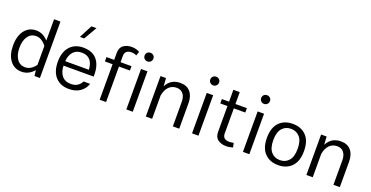

<svg xmlns="http://www.w3.org/2000/svg" viewBox="-30 -1512 4351 2254"><g transform="rotate(20 2145.5 -385.0)"><path d="M42 -252Q42 -330.6 65.9 -388.4Q89.8 -446.3 134.5 -478.3Q179.2 -510.3 240.2 -510.3Q284.2 -510.3 321.5 -491.5Q358.9 -472.7 389.6 -438V-704.6H469.2V0H401.4L393.1 -70.8Q361.8 -34.2 323.5 -14.6Q285.2 4.9 239.7 4.9Q147.9 4.9 95 -64.9Q42 -134.8 42 -252ZM121.6 -252Q121.6 -164.1 158.7 -111.1Q195.8 -58.1 260.7 -58.1Q298.8 -58.1 331.8 -78.9Q364.7 -99.6 389.6 -134.8V-370.1Q364.7 -405.3 331.5 -426.3Q298.3 -447.3 260.7 -447.3Q195.8 -447.3 158.7 -393.8Q121.6 -340.3 121.6 -252Z M680.2 -231Q681.6 -154.3 720.2 -106.2Q758.8 -58.1 834 -58.1Q885.3 -58.1 918 -81.3Q950.7 -104.5 964.4 -136.7H1046.9Q1025.4 -71.8 970 -33.2Q914.6 5.4 831.5 5.4Q722.7 5.4 661.9 -62.7Q601.1 -130.9 601.1 -252.4Q601.1 -374.5 662.4 -442.1Q723.6 -509.8 828.1 -509.8Q911.6 -509.8 962.9 -474.9Q1014.2 -439.9 1037.1 -377.2Q1060.1 -314.5 1056.6 -231ZM681.2 -287.1H976.6Q974.1 -333 959 -369.1Q943.8 -405.3 912.6 -426.5Q881.3 -447.8 828.6 -447.8Q761.2 -447.8 723.1 -403.1Q685.1 -358.4 681.2 -287.1ZM830.1 -776.4H893.1L798.8 -613.8H745.1Z M1119.6 -443.4V-498H1215.8V-583.5Q1215.8 -651.9 1257.8 -681.6Q1299.8 -711.4 1359.4 -711.4Q1389.6 -711.4 1415 -704.3Q1440.4 -697.3 1458.5 -686.5L1440.9 -635.3Q1431.6 -641.6 1414.8 -646.2Q1397.9 -650.9 1377.9 -650.9Q1339.4 -650.9 1317.4 -632.8Q1295.4 -614.7 1295.4 -575.7V-498H1432.1V-443.4H1295.4V0H1215.8V-443.4Z M1533.7 -668.5Q1533.7 -691.4 1549.3 -706.8Q1564.9 -722.2 1588.4 -722.2Q1611.8 -722.2 1627.7 -706.8Q1643.6 -691.4 1643.6 -668.5Q1643.6 -646 1627.7 -629.9Q1611.8 -613.8 1588.4 -613.8Q1564.9 -613.8 1549.3 -629.9Q1533.7 -646 1533.7 -668.5ZM1548.8 -505.4H1628.9V0H1548.8Z M1871.1 0H1792V-505.4H1860.8L1867.2 -404.8Q1920.9 -509.8 2041.5 -509.8Q2121.6 -509.8 2165.5 -458.5Q2209.5 -407.2 2209.5 -316.9V0H2129.9V-304.2Q2129.9 -367.7 2100.8 -404.5Q2071.8 -441.4 2019 -441.4Q1960 -441.4 1921.9 -402.6Q1883.8 -363.8 1871.1 -292Z M2354.5 -668.5Q2354.5 -691.4 2370.1 -706.8Q2385.7 -722.2 2409.2 -722.2Q2432.6 -722.2 2448.5 -706.8Q2464.4 -691.4 2464.4 -668.5Q2464.4 -646 2448.5 -629.9Q2432.6 -613.8 2409.2 -613.8Q2385.7 -613.8 2370.1 -629.9Q2354.5 -646 2354.5 -668.5ZM2369.6 -505.4H2449.7V0H2369.6Z M2867.7 -62 2878.9 -8.3Q2859.4 -2.4 2837.9 1.2Q2816.4 4.9 2794.4 4.9Q2734.9 4.9 2692.9 -24.9Q2650.9 -54.7 2650.9 -122.6V-443.4H2561V-498H2650.9V-646.5H2730.5V-498H2873.5V-443.4H2730.5V-130.4Q2730.5 -91.8 2752 -73.7Q2773.4 -55.7 2812 -55.7Q2826.7 -55.7 2842.3 -57.9Q2857.9 -60.1 2867.7 -62Z M2990.2 -668.5Q2990.2 -691.4 3005.9 -706.8Q3021.5 -722.2 3044.9 -722.2Q3068.4 -722.2 3084.2 -706.8Q3100.1 -691.4 3100.1 -668.5Q3100.1 -646 3084.2 -629.9Q3068.4 -613.8 3044.9 -613.8Q3021.5 -613.8 3005.9 -629.9Q2990.2 -646 2990.2 -668.5ZM3005.4 -505.4H3085.4V0H3005.4Z M3444.8 -509.8Q3550.3 -509.8 3613.3 -444.8Q3676.3 -379.9 3676.3 -252.4Q3676.3 -125 3613 -59.8Q3549.8 5.4 3444.8 5.4Q3340.3 5.4 3276.9 -59.8Q3213.4 -125 3213.4 -252.4Q3213.4 -379.9 3276.6 -444.8Q3339.8 -509.8 3444.8 -509.8ZM3444.8 -447.8Q3377 -447.8 3335 -399.7Q3293 -351.6 3293 -252.4Q3293 -153.3 3334.7 -105.2Q3376.5 -57.1 3444.8 -57.1Q3513.2 -57.1 3555.2 -105.2Q3597.2 -153.3 3597.2 -252.4Q3597.2 -351.6 3555.2 -399.7Q3513.2 -447.8 3444.8 -447.8Z M3877.4 0H3798.3V-505.4H3867.2L3873.5 -404.8Q3927.2 -509.8 4047.9 -509.8Q4127.9 -509.8 4171.9 -458.5Q4215.8 -407.2 4215.8 -316.9V0H4136.2V-304.2Q4136.2 -367.7 4107.2 -404.5Q4078.1 -441.4 4025.4 -441.4Q3966.3 -441.4 3928.2 -402.6Q3890.1 -363.8 3877.4 -292Z"/></g></svg>

Font: Estedad-FD Regular
Style: FD-Regular
Weight: 400
Designer: Amin Abedi
Version: Version 7.3